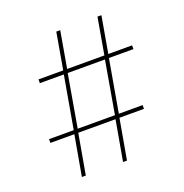

<svg xmlns="http://www.w3.org/2000/svg" viewBox="-130 -847 924 964"><g transform="rotate(-20 331.5 -365.0)"><path d="M145 0 183 -215H55V-235H187L236 -515H108V-535H240L274 -730H295L261 -535H460L494 -730H515L481 -535H608V-515H477L428 -235H555V-215H424L386 0H365L403 -215H204L166 0ZM206 -222 195 -235H420L405 -222L458 -528L469 -515H244L259 -528Z"/></g></svg>

Font: M PLUS 1 Thin Thin
Style: Regular
Weight: 250
Version: Version 1.001